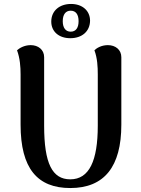

<svg xmlns="http://www.w3.org/2000/svg" viewBox="-20 -936 710 970"><path d="M339 -916C280 -916 239 -881 239 -827C239 -776 278 -743 335 -743C394 -743 434 -777 435 -831C435 -882 396 -916 339 -916ZM337 -882C363 -882 377 -863 377 -829C377 -795 363 -776 337 -776C312 -776 297 -795 297 -829C297 -863 312 -882 337 -882ZM593 -647C593 -685 563 -708 525 -708C491 -708 467 -692 457 -682C472 -642 474 -598 474 -560V-301C474 -124 431 -30 335 -30C244 -30 203 -110 203 -301V-647C203 -685 173 -708 135 -708C102 -708 77 -692 66 -682C81 -642 84 -598 84 -560V-306C84 -85 169 14 335 14C507 14 593 -94 593 -306Z"/></svg>

Font: Arima Koshi ExtraBold
Style: Regular
Weight: 800
Designer: Joana Correia and Natanael Gama
Foundry: NDISCOVER
Version: Version 1.019;PS 001.019;hotconv 1.0.88;makeotf.lib2.5.64775